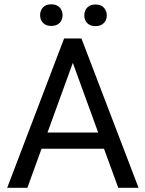

<svg xmlns="http://www.w3.org/2000/svg" viewBox="-20 -894 692 914"><path d="M224.1 -873.5Q249.5 -873.5 263.7 -858.9Q277.8 -844.2 277.8 -821.3Q277.8 -799.3 263.7 -784.9Q249.5 -770.5 224.1 -770.5Q199.2 -770.5 185.1 -784.9Q170.9 -799.3 170.9 -821.3Q170.9 -844.2 184.8 -858.9Q198.7 -873.5 224.1 -873.5ZM434.6 -872.6Q460 -872.6 474.1 -857.9Q488.3 -843.3 488.3 -820.3Q488.3 -798.3 473.9 -783.9Q459.5 -769.5 434.6 -769.5Q409.2 -769.5 395.3 -783.9Q381.3 -798.3 381.3 -820.3Q381.3 -843.3 395.3 -857.9Q409.2 -872.6 434.6 -872.6ZM14.2 0 285.2 -710.9H367.7L639.6 0H543L475.1 -186H177.7L110.4 0ZM206.1 -263.2H447.3L326.7 -594.7Z"/></svg>

Font: Mardoto
Style: Regular
Weight: 400
Designer: Christian Robertson, Vahan Hovhannisyan
Foundry: Google
Version: Version 1.000